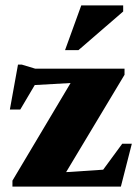

<svg xmlns="http://www.w3.org/2000/svg" viewBox="-20 -690 512 710"><path d="M26 0V-22L241 -383L108.5 -375.5L55 -285H16.5L46.5 -451H61L110.5 -436H440.5V-413.5L224.5 -53.5L361.5 -62.5L432 -158.5H467.5L427 0ZM220.5 -504.5 280.5 -670H435.5V-647.5L270 -504.5Z"/></svg>

Font: Newsreader 16pt ExtraBold
Style: Regular
Weight: 800
Designer: Hugues Gentile
Foundry: Production Type
Version: Version 1.003; ttfautohint (v1.8.3)